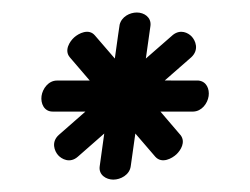

<svg xmlns="http://www.w3.org/2000/svg" viewBox="-20 -776 400 307"><path d="M220.6 -734.9C222.1 -748.3 210.6 -756 198.8 -756C187.6 -756 174.3 -749.4 171.2 -736.2L171.2 -736L171.2 -735.9C170.5 -732.3 168.4 -716.5 163.6 -682.4C146 -702.8 131.7 -719.4 131.7 -719.4C121.9 -730.9 106 -722.8 98.6 -716.2C91.4 -709.7 82.2 -695.4 91.7 -684.3L123.5 -647.2L71.1 -647.2C57.4 -647.2 48 -634.1 46.4 -622.4C44.8 -610.8 50.4 -597.6 64.1 -597.6H116.6C93.2 -577.1 74.3 -560.5 74.3 -560.5C61.2 -549 67.2 -534.3 72.9 -527.9C78.5 -521.6 91.8 -514.3 104.4 -525.4L146.7 -562.5L139.4 -510C137.5 -496.4 149.6 -488.8 161.2 -488.8C172.8 -488.8 187.1 -496.3 189 -510L196.4 -562.5L228.4 -525.3C238.9 -513.8 255 -522.5 262.4 -529.5C269 -535.9 277 -548.6 269 -559.6C266.8 -562.4 257.3 -573.4 236.5 -597.6H289C302.6 -598 311.9 -610.6 313.6 -622.4C315.2 -633.6 310.3 -645.9 297.3 -647.2L297.1 -647.2L297 -647.2C293.4 -647.3 277.6 -647.3 243.4 -647.3L285.8 -684.4C299 -696.6 292.4 -711.5 286.3 -717.8C280.7 -723.6 268.8 -729.7 256.6 -720.3C253.4 -717.6 240.9 -706.6 213.2 -682.4Z"/></svg>

Font: Hi.
Style: Black
Weight: 400
Designer: Mew Too, Robert Jablonski
Foundry: Cannot Into Space Fonts
Version: Version 1.996